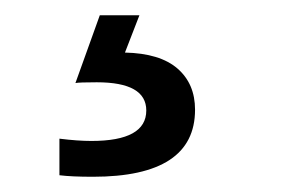

<svg xmlns="http://www.w3.org/2000/svg" viewBox="-20 -20 373 252"><path d="M236 124Q236 212 102 212Q88 212 77 211.5Q66 211 58 210V162Q82 165 100 165Q172 165 172 125Q172 88 107 88Q84 88 79 89L111 0H163L144 49Q190 50 213 70Q236 90 236 124Z"/></svg>

Font: Libra Sans
Style: Regular
Weight: 400
Foundry: Context Ltd
Version: Version 1.000; ttfautohint (v1.3)